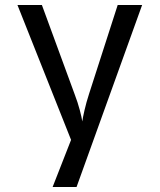

<svg xmlns="http://www.w3.org/2000/svg" viewBox="-20 -750 640 770"><path d="M191 0 265 -189 50 -730H148L279 -373Q292 -339 300 -308.5Q308 -278 310 -263Q312 -278 319 -308.5Q326 -339 337 -373L452 -730H550L287 0Z"/></svg>

Font: JetBrainsMono NFM
Style: Regular
Weight: 400
Monospace: yes
Designer: Philipp Nurullin, Konstantin Bulenkov
Foundry: JetBrains
Version: Version 2.304; ttfautohint (v1.8.4.7-5d5b);Nerd Fonts 3.3.0